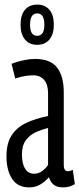

<svg xmlns="http://www.w3.org/2000/svg" viewBox="-20 -801 344 831"><path d="M8 -124Q8 -181 30.5 -215.5Q53 -250 93.5 -269Q134 -288 188 -299V-398Q188 -435 171 -455Q154 -475 124 -475Q111 -475 91.5 -472.5Q72 -470 46 -461L30 -525Q56 -535 83 -540.5Q110 -546 131 -546Q199 -546 227.5 -508Q256 -470 256 -401V-91Q256 -73 260.5 -66.5Q265 -60 272 -60Q284 -60 295 -66L304 -4Q292 3 280 6.5Q268 10 252 10Q227 10 212.5 -1.5Q198 -13 192 -34Q174 -14 153.5 -2Q133 10 106 10Q56 10 32 -27.5Q8 -65 8 -124ZM75 -133Q75 -92 89 -70.5Q103 -49 127 -49Q147 -49 163 -61Q179 -73 188 -87V-247Q159 -240 133.5 -228Q108 -216 91.5 -193.5Q75 -171 75 -133ZM141 -607Q107 -607 88 -630Q69 -653 69 -694Q69 -736 88 -758.5Q107 -781 141 -781Q175 -781 194 -758.5Q213 -736 213 -694Q213 -653 194 -630Q175 -607 141 -607ZM141 -646Q172 -646 172 -694Q172 -743 141 -743Q110 -743 110 -694Q110 -646 141 -646Z"/></svg>

Font: Georama ExtraCondensed
Style: Regular
Weight: 400
Width: 2
Designer: Jean-Baptiste Levee
Foundry: Production Type
Version: Version 1.000